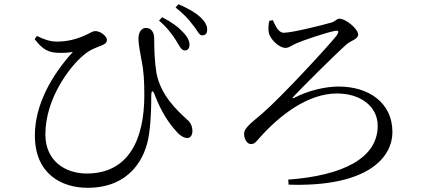

<svg xmlns="http://www.w3.org/2000/svg" viewBox="-20 -843 2040 914"><path d="M815 -655C833 -627 842 -604 858 -603C871 -602 881 -610 882 -627C883 -646 875 -665 852 -689C830 -713 799 -737 752 -761L737 -745C777 -711 797 -682 815 -655ZM898 -724C919 -700 927 -675 941 -675C957 -674 966 -683 966 -699C968 -718 958 -739 933 -762C909 -784 878 -802 829 -823L816 -807C858 -774 878 -751 898 -724ZM145 -657C180 -610 208 -595 248 -592C277 -590 305 -592 327 -596C226 -485 146 -345 146 -198C146 -15 273 51 397 51C598 51 675 -90 690 -208C700 -281 700 -347 700 -385C700 -415 708 -416 718 -388C749 -307 786 -254 820 -217C837 -197 856 -186 872 -186C888 -186 896 -202 896 -220C895 -250 882 -265 866 -278C823 -318 746 -388 725 -494C716 -547 714 -610 714 -661C714 -689 700 -710 675 -710C655 -710 639 -692 639 -658C639 -630 649 -586 653 -560C665 -503 667 -454 667 -389C667 -179 592 -17 393 -17C289 -17 196 -78 196 -203C196 -376 314 -527 375 -578C407 -607 440 -617 465 -627C484 -635 489 -643 489 -654C489 -669 460 -695 434 -695C421 -695 414 -688 383 -674C346 -657 301 -645 251 -645C218 -645 187 -656 156 -672Z M1279 -747C1292 -718 1306 -687 1331 -687C1370 -687 1518 -724 1555 -735C1577 -740 1582 -754 1595 -754C1628 -754 1685 -704 1685 -679C1685 -656 1651 -650 1631 -633C1579 -587 1420 -429 1378 -384C1369 -375 1372 -373 1382 -378C1446 -411 1526 -431 1592 -431C1738 -431 1848 -352 1848 -215C1848 -85 1718 48 1354 36L1352 12C1612 -7 1778 -90 1778 -244C1778 -337 1696 -398 1584 -398C1448 -398 1314 -298 1214 -185C1199 -168 1191 -157 1175 -157C1157 -157 1142 -180 1142 -206C1142 -236 1183 -263 1230 -304C1323 -385 1539 -619 1582 -673C1594 -691 1596 -701 1570 -695C1531 -687 1428 -653 1389 -636C1370 -628 1357 -615 1339 -615C1308 -615 1266 -657 1260 -686C1256 -702 1258 -726 1262 -744Z"/></svg>

Font: Noto Serif CJK TC
Style: Regular
Weight: 400
Designer: Ryoko NISHIZUKA 西塚涼子 (kana & ideographs); Frank Grießhammer (Latin, Greek & Cyrillic); Wenlong ZHANG 张文龙 (bopomofo); San
Foundry: Adobe
Version: Version 2.001;hotconv 1.1.0;makeotfexe 2.6.0